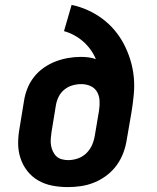

<svg xmlns="http://www.w3.org/2000/svg" viewBox="-20 -755 640 783"><path d="M256 8Q224 8 193 2Q162 -4 136 -19Q110 -34 91.5 -57.5Q73 -81 63.5 -110Q54 -139 54 -170.5Q54 -202 60 -234L78 -344Q82 -370 92 -395Q102 -420 119 -441.5Q136 -463 159 -479Q182 -495 207 -504.5Q232 -514 258 -518.5Q284 -523 310 -523Q326 -523 341.5 -521Q357 -519 371 -514Q362 -535 349 -553Q336 -571 319.5 -585.5Q303 -600 283 -611Q263 -622 241 -628L272 -735Q306 -728 338 -713.5Q370 -699 397.5 -678.5Q425 -658 447 -632Q469 -606 485 -575.5Q501 -545 511.5 -511Q522 -477 525.5 -441.5Q529 -406 525.5 -369Q522 -332 516 -296L497 -186Q493 -159 483 -132Q473 -105 456 -81.5Q439 -58 415.5 -40Q392 -22 365 -11Q338 0 310.5 4Q283 8 256 8ZM258 -102Q278 -102 298 -109Q318 -116 333 -131Q348 -146 356 -165Q364 -184 367 -204L384 -305Q387 -325 386 -344.5Q385 -364 376 -380Q367 -396 349.5 -404Q332 -412 312 -412Q294 -412 276 -407Q258 -402 243 -390Q228 -378 219.5 -361Q211 -344 208 -326L190 -216Q188 -203 187 -189Q186 -175 188 -162.5Q190 -150 195.5 -138Q201 -126 210 -117.5Q219 -109 232 -105.5Q245 -102 258 -102Z"/></svg>

Font: Iosevka Curly Slab XBdEx
Style: Italic
Weight: 800
Width: 7
Italic angle: -9°
Monospace: yes
Designer: Belleve Invis
Foundry: Belleve Invis
Version: Version 11.1.0; ttfautohint (v1.8.3)